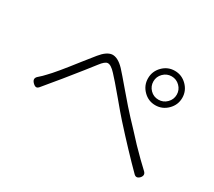

<svg xmlns="http://www.w3.org/2000/svg" viewBox="-122 -928 1243 1113"><g transform="rotate(30 500.0 -371.5)"><path d="M865 -57Q764 -158 645 -290Q617 -321 559 -391Q487 -477 461 -504Q428 -540 407 -538Q389 -537 362 -501Q348 -483 311 -436Q209 -308 172 -265Q167 -259 156 -245.5Q145 -232 139 -225Q128 -210 118 -209.5Q108 -209 95 -222Q71 -246 97 -267Q118 -285 135 -304Q173 -342 271 -468Q314 -522 331 -543Q369 -590 404 -594Q442 -597 486 -551Q510 -525 570 -454Q643 -368 678 -331Q692 -316 727 -279Q768 -235 790 -211Q856 -143 903 -100Q921 -82 903 -61Q883 -40 865 -57ZM767 -464Q720 -464 686.5 -498Q653 -532 653 -579Q653 -626 686.5 -660Q720 -694 767 -694Q814 -694 848 -660Q882 -626 882 -579Q882 -532 848 -498Q814 -464 767 -464ZM767 -501Q799 -501 822 -524Q845 -547 845 -579Q845 -611 822 -634Q799 -657 767 -657Q735 -657 712 -634Q689 -611 689 -579Q689 -547 711.5 -524Q734 -501 767 -501Z"/></g></svg>

Font: GenSenRounded TW L
Style: Regular
Weight: 300
Version: Version 1.501;PS 1;hotconv 16.6.51;makeotf.lib2.5.65220